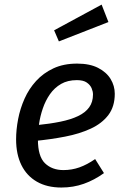

<svg xmlns="http://www.w3.org/2000/svg" viewBox="-20 -822 557 854"><path d="M323.1 -539.1Q379.2 -539.1 416.3 -520.1Q453.4 -501.1 472 -470.6Q490.5 -440 490.5 -405Q490.5 -348 462 -310.4Q433.5 -272.9 383.9 -249.9Q334.4 -226.9 269.9 -214.4Q205.4 -201.9 134.5 -195L143.6 -265.4Q202.5 -271.3 248.8 -280.8Q295.2 -290.3 327.5 -305.8Q359.8 -321.3 376.7 -344.7Q393.6 -368.1 393.6 -401.9Q393.6 -414.9 387.6 -429.3Q381.6 -443.8 366.2 -454.7Q350.8 -465.6 321.9 -465.6Q281 -465.6 251.7 -448.7Q222.3 -431.7 202.3 -403.2Q182.4 -374.7 170.5 -339.8Q158.5 -304.9 153.5 -269.4Q148.6 -234 148.6 -202.1Q148.6 -126.3 180 -95.9Q211.4 -65.5 262.2 -65.5Q299.2 -65.5 333.2 -77.5Q367.1 -89.5 403.2 -114.5L442.4 -52Q399.4 -21 352.8 -4.5Q306.2 12.1 253.1 12.1Q188.9 12.1 143.8 -14Q98.7 -40 75.1 -88Q51.6 -136.1 51.6 -202.1Q51.6 -245.1 60.6 -292.1Q69.6 -339.1 89.2 -383.1Q108.7 -427.1 140.8 -462.1Q172.8 -497.1 217.9 -518.1Q263 -539.1 323.1 -539.1ZM220.7 -687.2 432 -801.5 462.3 -723.9 241.9 -637.8Z"/></svg>

Font: Fira Sans Variable
Style: Italic
Weight: 397
Italic angle: -8°
Designer: Carrois Corporate & Edenspiekermann AG
Foundry: Carrois Corporate GbR & Edenspiekermann AG
Version: Version 4.202